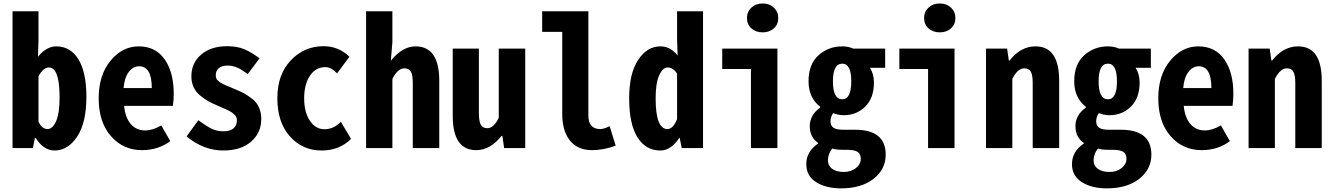

<svg xmlns="http://www.w3.org/2000/svg" viewBox="-20 -836 7522 1084"><path d="M288.1 13.7Q226.6 13.7 181.6 -56.6H176.8L166 0H50.8V-772.5H197.3V-606.4L194.3 -515.6Q242.2 -574.2 297.9 -574.2Q377.9 -574.2 422.9 -501Q467.8 -427.7 467.8 -290Q467.8 -142.6 415.5 -64.5Q363.3 13.7 288.1 13.7ZM248 -107.4Q277.3 -107.4 296.9 -151.9Q316.4 -196.3 316.4 -287.1Q316.4 -455.1 255.9 -455.1Q224.6 -455.1 197.3 -405.3V-149.4Q216.8 -107.4 248 -107.4Z M781.2 11.7Q675.8 11.7 606.4 -67.4Q537.1 -146.5 537.1 -281.2Q537.1 -412.1 604 -493.2Q670.9 -574.2 762.7 -574.2Q858.4 -574.2 909.7 -501Q960.9 -427.7 960.9 -306.6Q960.9 -272.5 956.1 -238.3H680.7Q687.5 -170.9 718.8 -135.3Q750 -99.6 799.8 -99.6Q841.8 -99.6 890.6 -127.9L941.4 -39.1Q873 11.7 781.2 11.7ZM677.7 -338.9H836.9Q836.9 -461.9 765.6 -461.9Q731.4 -461.9 707 -429.7Q682.6 -397.5 677.7 -338.9Z M1240.2 13.7Q1130.9 13.7 1033.2 -65.4L1099.6 -157.2Q1146.5 -123 1175.8 -108.9Q1205.1 -94.7 1242.2 -94.7Q1279.3 -94.7 1298.3 -111.3Q1317.4 -127.9 1317.4 -155.3Q1317.4 -164.1 1314.9 -171.9Q1312.5 -179.7 1305.7 -186.5Q1298.8 -193.4 1293 -198.2Q1287.1 -203.1 1274.9 -209.5Q1262.7 -215.8 1254.9 -219.2Q1247.1 -222.7 1231 -229.5Q1214.8 -236.3 1207 -240.2Q1176.8 -252.9 1155.3 -265.1Q1133.8 -277.3 1109.9 -296.9Q1085.9 -316.4 1073.2 -343.8Q1060.5 -371.1 1060.5 -405.3Q1060.5 -480.5 1115.7 -527.8Q1170.9 -575.2 1262.7 -575.2Q1319.3 -575.2 1360.4 -557.6Q1401.4 -540 1445.3 -506.8L1378.9 -418Q1352.5 -436.5 1339.8 -444.3Q1327.1 -452.1 1307.1 -459Q1287.1 -465.8 1265.6 -465.8Q1232.4 -465.8 1215.3 -451.2Q1198.2 -436.5 1198.2 -411.1Q1198.2 -402.3 1200.7 -395Q1203.1 -387.7 1209.5 -381.8Q1215.8 -376 1221.7 -371.6Q1227.5 -367.2 1238.8 -361.8Q1250 -356.4 1257.8 -353Q1265.6 -349.6 1281.2 -343.3Q1296.9 -336.9 1305.7 -333Q1336.9 -320.3 1358.4 -308.6Q1379.9 -296.9 1404.8 -277.3Q1429.7 -257.8 1442.4 -229Q1455.1 -200.2 1455.1 -163.1Q1455.1 -86.9 1397.9 -36.6Q1340.8 13.7 1240.2 13.7Z M1795.9 13.7Q1687.5 13.7 1616.7 -65.9Q1545.9 -145.5 1545.9 -281.2Q1545.9 -416 1622.1 -495.6Q1698.2 -575.2 1806.6 -575.2Q1891.6 -575.2 1953.1 -515.6L1882.8 -421.9Q1850.6 -457 1816.4 -457Q1762.7 -457 1730 -408.7Q1697.3 -360.4 1697.3 -281.2Q1697.3 -202.1 1729.5 -154.3Q1761.7 -106.4 1811.5 -106.4Q1864.3 -106.4 1904.3 -148.4L1961.9 -51.8Q1896.5 13.7 1795.9 13.7Z M2046.9 0V-772.5H2195.3V-597.7L2186.5 -493.2Q2252 -574.2 2326.2 -574.2Q2460 -574.2 2460 -379.9V0H2310.5V-367.2Q2310.5 -412.1 2299.8 -431.2Q2289.1 -450.2 2262.7 -450.2Q2225.6 -450.2 2195.3 -390.6V0Z M2668.9 11.7Q2536.1 11.7 2536.1 -181.6V-561.5H2683.6V-200.2Q2683.6 -153.3 2693.8 -132.8Q2704.1 -112.3 2731.4 -112.3Q2767.6 -112.3 2795.9 -170.9V-561.5H2945.3V0H2826.2L2816.4 -68.4H2811.5Q2747.1 11.7 2668.9 11.7Z M3322.3 11.7Q3241.2 11.7 3197.8 -42.5Q3154.3 -96.7 3154.3 -193.4V-656.2H3041V-772.5H3301.8V-185.5Q3301.8 -107.4 3368.2 -107.4Q3391.6 -107.4 3421.9 -124L3456.1 -13.7Q3388.7 11.7 3322.3 11.7Z M3708 13.7Q3626 13.7 3579.1 -60.5Q3532.2 -134.8 3532.2 -281.2Q3532.2 -421.9 3583 -498Q3633.8 -574.2 3708 -574.2Q3765.6 -574.2 3805.7 -522.5L3802.7 -611.3V-772.5H3949.2V0H3829.1L3817.4 -57.6H3815.4Q3768.6 13.7 3708 13.7ZM3748 -107.4Q3780.3 -107.4 3802.7 -163.1V-419.9Q3781.2 -455.1 3749 -455.1Q3721.7 -455.1 3701.7 -411.1Q3681.6 -367.2 3681.6 -281.2Q3681.6 -107.4 3748 -107.4Z M4219.7 0V-446.3H4057.6V-561.5H4369.1V0ZM4286.1 -653.3Q4247.1 -653.3 4222.2 -675.8Q4197.3 -698.2 4197.3 -734.4Q4197.3 -769.5 4222.2 -793Q4247.1 -816.4 4286.1 -816.4Q4324.2 -816.4 4349.1 -793Q4374 -769.5 4374 -734.4Q4374 -698.2 4349.1 -675.8Q4324.2 -653.3 4286.1 -653.3Z M4728.5 227.5Q4643.6 227.5 4587.9 192.4Q4532.2 157.2 4532.2 90.8Q4532.2 19.5 4598.6 -25.4V-29.3Q4551.8 -61.5 4551.8 -124Q4551.8 -186.5 4610.4 -228.5V-233.4Q4544.9 -284.2 4544.9 -377Q4544.9 -473.6 4601.1 -523.9Q4657.2 -574.2 4735.4 -574.2Q4769.5 -574.2 4797.9 -561.5H4977.5V-453.1H4891.6Q4914.1 -418 4914.1 -370.1Q4914.1 -282.2 4864.7 -233.9Q4815.4 -185.5 4744.1 -185.5Q4713.9 -185.5 4683.6 -197.3Q4668.9 -174.8 4668.9 -151.4Q4668.9 -127 4685.1 -115.2Q4701.2 -103.5 4741.2 -103.5H4807.6Q4980.5 -103.5 4980.5 37.1Q4980.5 120.1 4911.6 173.8Q4842.8 227.5 4728.5 227.5ZM4735.4 -275.4Q4786.1 -275.4 4786.1 -377Q4786.1 -476.6 4735.4 -476.6Q4682.6 -476.6 4682.6 -377Q4682.6 -275.4 4735.4 -275.4ZM4744.1 134.8Q4785.2 134.8 4812.5 112.8Q4839.8 90.8 4839.8 61.5Q4839.8 32.2 4821.3 21Q4802.7 9.8 4762.7 9.8H4743.2Q4699.2 9.8 4678.7 2.9Q4654.3 33.2 4654.3 69.3Q4654.3 99.6 4678.2 117.2Q4702.1 134.8 4744.1 134.8Z M5219.7 0V-446.3H5057.6V-561.5H5369.1V0ZM5286.1 -653.3Q5247.1 -653.3 5222.2 -675.8Q5197.3 -698.2 5197.3 -734.4Q5197.3 -769.5 5222.2 -793Q5247.1 -816.4 5286.1 -816.4Q5324.2 -816.4 5349.1 -793Q5374 -769.5 5374 -734.4Q5374 -698.2 5349.1 -675.8Q5324.2 -653.3 5286.1 -653.3Z M5546.9 0V-561.5H5666L5675.8 -494.1H5679.7Q5742.2 -574.2 5826.2 -574.2Q5960 -574.2 5960 -379.9V0H5810.5V-367.2Q5810.5 -412.1 5799.8 -431.2Q5789.1 -450.2 5762.7 -450.2Q5725.6 -450.2 5695.3 -390.6V0Z M6228.5 227.5Q6143.6 227.5 6087.9 192.4Q6032.2 157.2 6032.2 90.8Q6032.2 19.5 6098.6 -25.4V-29.3Q6051.8 -61.5 6051.8 -124Q6051.8 -186.5 6110.4 -228.5V-233.4Q6044.9 -284.2 6044.9 -377Q6044.9 -473.6 6101.1 -523.9Q6157.2 -574.2 6235.4 -574.2Q6269.5 -574.2 6297.9 -561.5H6477.5V-453.1H6391.6Q6414.1 -418 6414.1 -370.1Q6414.1 -282.2 6364.7 -233.9Q6315.4 -185.5 6244.1 -185.5Q6213.9 -185.5 6183.6 -197.3Q6168.9 -174.8 6168.9 -151.4Q6168.9 -127 6185.1 -115.2Q6201.2 -103.5 6241.2 -103.5H6307.6Q6480.5 -103.5 6480.5 37.1Q6480.5 120.1 6411.6 173.8Q6342.8 227.5 6228.5 227.5ZM6235.4 -275.4Q6286.1 -275.4 6286.1 -377Q6286.1 -476.6 6235.4 -476.6Q6182.6 -476.6 6182.6 -377Q6182.6 -275.4 6235.4 -275.4ZM6244.1 134.8Q6285.2 134.8 6312.5 112.8Q6339.8 90.8 6339.8 61.5Q6339.8 32.2 6321.3 21Q6302.7 9.8 6262.7 9.8H6243.2Q6199.2 9.8 6178.7 2.9Q6154.3 33.2 6154.3 69.3Q6154.3 99.6 6178.2 117.2Q6202.1 134.8 6244.1 134.8Z M6763.7 11.7Q6658.2 11.7 6588.9 -67.4Q6519.5 -146.5 6519.5 -281.2Q6519.5 -412.1 6586.4 -493.2Q6653.3 -574.2 6745.1 -574.2Q6840.8 -574.2 6892.1 -501Q6943.4 -427.7 6943.4 -306.6Q6943.4 -272.5 6938.5 -238.3H6663.1Q6669.9 -170.9 6701.2 -135.3Q6732.4 -99.6 6782.2 -99.6Q6824.2 -99.6 6873 -127.9L6923.8 -39.1Q6855.5 11.7 6763.7 11.7ZM6660.2 -338.9H6819.3Q6819.3 -461.9 6748 -461.9Q6713.9 -461.9 6689.5 -429.7Q6665 -397.5 6660.2 -338.9Z M7029.3 0V-561.5H7148.4L7158.2 -494.1H7162.1Q7224.6 -574.2 7308.6 -574.2Q7442.4 -574.2 7442.4 -379.9V0H7293V-367.2Q7293 -412.1 7282.2 -431.2Q7271.5 -450.2 7245.1 -450.2Q7208 -450.2 7177.7 -390.6V0Z"/></svg>

Font: Gen Shin Gothic Monospace Bold
Style: Bold
Weight: 700
Designer: [Source Han Sans]
Ryoko NISHIZUKA  (kana & ideographs); Paul D. Hunt (Latin, Greek & Cyrillic); Wenlong ZHANG  (bopomofo
Version: Version 1.002.20150607